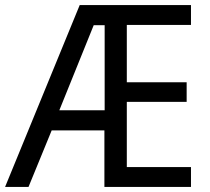

<svg xmlns="http://www.w3.org/2000/svg" viewBox="-21 -785 825 754"><path d="M729 -51H389V-273H182L91 -51H-1L292 -765H729V-687H477V-462H712V-385H477V-129H729ZM212 -352H390V-686H347Z"/></svg>

Font: Noto Sans Tamil UI SemiCondensed
Style: Regular
Weight: 400
Width: 4
Designer: Jelle Bosma - Monotype Design Team
Foundry: Monotype Imaging Inc.
Version: Version 2.004; ttfautohint (v1.8.4.7-5d5b)